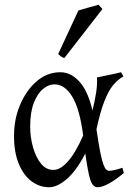

<svg xmlns="http://www.w3.org/2000/svg" viewBox="-20 -773 565 808"><path d="M39 -201Q39 -272 65 -333Q91 -394 135 -431.5Q179 -469 234 -469Q279 -469 315 -428.5Q351 -388 369 -308Q379 -347 384.5 -383Q390 -419 388 -447Q409 -452 438 -457.5Q467 -463 489 -469Q493 -464 495 -459.5Q497 -455 499 -451Q475 -438 455.5 -414Q436 -390 419 -346.5Q402 -303 386 -229Q395 -167 402 -132Q409 -97 415.5 -80Q422 -63 428 -58.5Q434 -54 439 -54Q447 -54 462.5 -57.5Q478 -61 495 -67Q496 -63 497.5 -58Q499 -53 501 -45Q468 -17 439 -1Q410 15 391 15Q370 15 360 -16.5Q350 -48 339 -127Q302 -55 261.5 -20Q221 15 187 15Q147 15 113.5 -9.5Q80 -34 59.5 -82.5Q39 -131 39 -201ZM330 -203Q316 -313 284.5 -365.5Q253 -418 209 -418Q185 -418 161.5 -399Q138 -380 122.5 -340.5Q107 -301 107 -241Q107 -195 119 -153Q131 -111 152.5 -84.5Q174 -58 204 -58Q229 -58 252.5 -80Q276 -102 295.5 -135Q315 -168 330 -203ZM251 -529Q243 -531 238 -534.5Q233 -538 225 -546L310 -729Q326 -734 351.5 -741Q377 -748 395 -753L411 -735Z"/></svg>

Font: ChillKai
Style: Regular
Weight: 400
Designer: ChillType
Foundry: 寒蝉字型
Version: Version 2.000